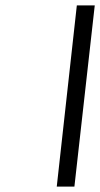

<svg xmlns="http://www.w3.org/2000/svg" viewBox="-20 -687 369 707"><path d="M262.9 -667 189 0H254L328.9 -667Z"/></svg>

Font: Din Kursivschrift
Style: Condensed Italic Polish
Weight: 400
Version: Version 1.07